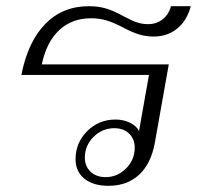

<svg xmlns="http://www.w3.org/2000/svg" viewBox="-20 -590 636 620"><path d="M224 -76Q224 -129 261.5 -166.5Q299 -204 353 -204Q379 -204 400 -193.5Q421 -183 429 -167L461 -348H49Q70 -455 126 -512.5Q182 -570 267 -570Q296 -570 321 -563Q346 -556 380 -537Q406 -523 423 -517.5Q440 -512 458 -512Q485 -512 505 -527.5Q525 -543 532 -570H596Q584 -524 552.5 -498Q521 -472 476 -472Q452 -472 430 -478.5Q408 -485 378 -501Q345 -518 322.5 -524.5Q300 -531 274 -531Q212 -531 171 -492.5Q130 -454 115 -382H525L480 -129Q468 -62 429.5 -26Q391 10 330 10Q281 10 252.5 -13Q224 -36 224 -76ZM415 -113Q415 -141 397 -158.5Q379 -176 349 -176Q310 -176 282 -148Q254 -120 254 -81Q254 -53 272.5 -35.5Q291 -18 321 -18Q359 -18 387 -46Q415 -74 415 -113Z"/></svg>

Font: Fahkwang ExtraLight
Style: Italic
Weight: 275
Italic angle: -10°
Designer: Suppakit Chalermlarp | Katatrad Co.,Ltd.
Foundry: Cadson Demak Co.,Ltd.
Version: Version 1.000; ttfautohint (v1.6)